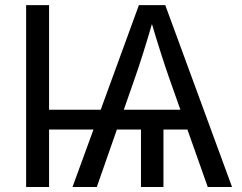

<svg xmlns="http://www.w3.org/2000/svg" viewBox="-20 -748 970 768"><path d="M176.3 -727.5V0H84.5V-727.5ZM633.8 -269.5V0H543.9V-269.5ZM270 0 535.6 -727.5H641.1L908.2 0H811L657.7 -433.1Q644 -471.7 624.8 -531.5Q605.5 -591.3 578.1 -684.1H597.2Q570.3 -591.3 551.3 -531.5Q532.2 -471.7 518.6 -433.1L367.2 0ZM133.3 -230V-309.1H773.9V-230Z"/></svg>

Font: Inter 18pt
Style: Regular
Weight: 400
Designer: Rasmus Andersson
Foundry: rsms
Version: Version 4.001;git-66647c0bb